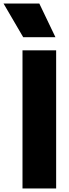

<svg xmlns="http://www.w3.org/2000/svg" viewBox="-72 -1064 392 1084"><path d="M241 -854ZM241 -854H59L-52 -1044H150ZM245 0H55V-780H245Z"/></svg>

Font: Tanohe Sans Black
Style: Regular
Weight: 900
Designer: Village Type and Design LLC & Cristiano Sobral
Foundry: Cooper Hewitt Smithsonian Design Museum
Version: Version 1.00;March 11, 2020;FontCreator 12.0.0.2522 64-bit; 